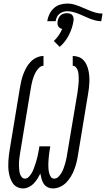

<svg xmlns="http://www.w3.org/2000/svg" viewBox="-20 -1049 595 1077"><path d="M277 8Q261 8 247 1Q233 -6 225 -18.5Q217 -31 213 -46Q209 -61 206 -76Q199 -61 190 -46.5Q181 -32 169 -19.5Q157 -7 141 0.5Q125 8 109 8Q92 8 77 0.5Q62 -7 53 -19.5Q44 -32 38.5 -47Q33 -62 30 -78.5Q27 -95 26.5 -111.5Q26 -128 27 -145Q28 -162 30 -179Q32 -196 35 -213L92 -558Q95 -577 99.5 -596Q104 -615 111 -633.5Q118 -652 128 -670Q138 -688 152.5 -703Q167 -718 186 -726.5Q205 -735 224 -735V-680Q211 -680 200.5 -670Q190 -660 183 -648.5Q176 -637 171 -624.5Q166 -612 162.5 -599.5Q159 -587 156.5 -574Q154 -561 152 -549L95 -204Q93 -193 91.5 -182Q90 -171 88.5 -160Q87 -149 86.5 -138Q86 -127 86.5 -116Q87 -105 88 -94.5Q89 -84 92 -74Q95 -64 102 -55.5Q109 -47 120 -47Q120 -47 120 -47Q120 -47 120 -47Q132 -47 141.5 -57Q151 -67 157.5 -78Q164 -89 168.5 -101Q173 -113 177 -125Q181 -137 184.5 -148.5Q188 -160 190.5 -172Q193 -184 195.5 -196Q198 -208 200 -221L201 -228H262L261 -221Q259 -209 257 -196.5Q255 -184 254 -172Q253 -160 252 -148Q251 -136 251 -124Q251 -112 252 -100.5Q253 -89 256 -77.5Q259 -66 265.5 -56.5Q272 -47 284 -47Q298 -47 308.5 -58Q319 -69 326 -81.5Q333 -94 337.5 -107Q342 -120 346 -133.5Q350 -147 352.5 -160Q355 -173 357 -186L415 -531Q416 -542 417.5 -552.5Q419 -563 420 -573.5Q421 -584 421.5 -594.5Q422 -605 421.5 -615.5Q421 -626 420 -636Q419 -646 415.5 -655.5Q412 -665 405 -672.5Q398 -680 388 -680V-735Q405 -735 420.5 -729.5Q436 -724 447 -713Q458 -702 465 -687Q472 -672 475.5 -656.5Q479 -641 480.5 -624.5Q482 -608 481.5 -590.5Q481 -573 479 -556Q477 -539 474 -522L417 -177Q414 -157 409 -137Q404 -117 396.5 -97.5Q389 -78 378 -59.5Q367 -41 352 -25.5Q337 -10 317 -1Q297 8 277 8ZM548 -930Q531 -930 514.5 -934.5Q498 -939 482.5 -945Q467 -951 452.5 -958Q438 -965 422.5 -971Q407 -977 390.5 -981.5Q374 -986 357 -986Q346 -986 334.5 -982.5Q323 -979 313.5 -971.5Q304 -964 299 -953Q294 -942 292 -930H245Q248 -950 257 -969Q266 -988 281.5 -1002.5Q297 -1017 317 -1023Q337 -1029 357 -1029Q380 -1029 402 -1022Q424 -1015 444 -1006L468 -996Q488 -987 510 -980Q532 -973 555 -973ZM315 -786 282 -819Q297 -833 309 -850.5Q321 -868 329 -887Q322 -888 316 -892Q310 -896 306.5 -902Q303 -908 302.5 -915.5Q302 -923 303 -930Q305 -939 309 -948Q313 -957 320.5 -963.5Q328 -970 337 -972.5Q346 -975 355 -975Q364 -975 372.5 -972.5Q381 -970 386 -963.5Q391 -957 392.5 -948Q394 -939 392 -930Q386 -891 366.5 -852.5Q347 -814 315 -786Z"/></svg>

Font: Iosevka Slab Light
Style: Italic
Weight: 300
Italic angle: -9°
Monospace: yes
Designer: Belleve Invis
Foundry: Belleve Invis
Version: Version 11.1.1; ttfautohint (v1.8.3)